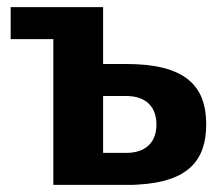

<svg xmlns="http://www.w3.org/2000/svg" viewBox="-20 -520 620 540"><path d="M270 -340V-500H10V-410H130V0H335H340C350 0 360 0 370 -1C508 -9 560 -68 560 -170C560 -280 500 -340 335 -340ZM335 -250C390 -250 420 -220 420 -170C420 -120 390 -90 335 -90H270V-250Z"/></svg>

Font: Scada
Style: Bold
Weight: 700
Designer: Jovanny Lemonad
Foundry: Jovanny Lemonad
Version: Version 3.005